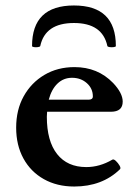

<svg xmlns="http://www.w3.org/2000/svg" viewBox="-20 -670 500 701"><path d="M251 11Q188 11 140 -16Q92 -43 65.5 -91.5Q39 -140 39 -204Q39 -269 66.5 -318.5Q94 -368 142 -396.5Q190 -425 252 -425Q337 -425 393 -367Q428 -330 428 -299Q428 -262 385 -262H152Q151 -253 151 -244Q151 -155 188.5 -107.5Q226 -60 295 -60Q344 -60 390 -87Q395 -90 403 -82.5Q411 -75 416.5 -65.5Q422 -56 418 -52Q353 11 251 11ZM243 -386Q212 -386 190 -365Q168 -344 158 -306H303Q319 -306 319 -318Q319 -347 297 -366.5Q275 -386 243 -386ZM97 -502Q97 -650 250 -650Q403 -650 403 -502Q403 -499 395.5 -498Q388 -497 380.5 -498Q373 -499 372 -502Q354 -586 250 -586Q145 -586 127 -502Q126 -499 118.5 -498Q111 -497 104 -498Q97 -499 97 -502Z"/></svg>

Font: Junicode SmExp
Style: Bold
Weight: 700
Width: 6
Designer: Peter S. Baker
Version: Version 2.205; ttfautohint (v1.8.4)